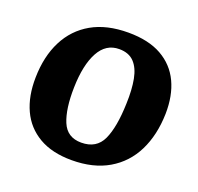

<svg xmlns="http://www.w3.org/2000/svg" viewBox="-127 -856 1044 1010"><g transform="rotate(20 395.0 -350.5)"><path d="M47 -328Q49 -447 93.5 -534.5Q138 -622 221.5 -669.5Q305 -717 426 -717Q539 -717 612.5 -675.5Q686 -634 721.5 -559Q757 -484 755 -382Q752 -262 707.5 -172.5Q663 -83 578.5 -33.5Q494 16 373 16Q263 16 189.5 -27Q116 -70 80.5 -147Q45 -224 47 -328ZM255 -349Q252 -228 281 -158Q310 -88 389 -88Q474 -88 506.5 -158.5Q539 -229 543 -362Q546 -441 535 -498.5Q524 -556 494 -587.5Q464 -619 410 -619Q336 -619 297 -547Q258 -475 255 -349Z"/></g></svg>

Font: Literata 12pt ExtraBold
Style: Italic
Weight: 800
Italic angle: -2°
Designer: Latin by Veronika Burian and Jose Scaglione. Greek by Irene Vlachou. Cyrillic by Vera Evstafieva
Foundry: TypeTogether
Version: Version 3.002